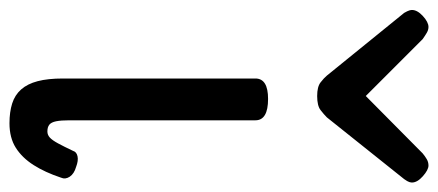

<svg xmlns="http://www.w3.org/2000/svg" viewBox="-320 -612 902 395"><g transform="rotate(90 130.5 -414.0)"><path d="M186 17Q163 17 145.5 11.5Q128 6 116.5 -7Q105 -20 99.5 -41Q94 -62 94 -93V-489Q94 -502 104.5 -508.5Q115 -515 136 -515Q158 -515 169 -508.5Q180 -502 180 -489V-106Q180 -89 182 -79Q184 -69 189 -65Q194 -61 203 -61Q210 -61 215.5 -66Q221 -71 227.5 -83Q234 -95 243 -114Q245 -121 254 -123Q263 -125 276 -120Q290 -116 296 -107Q302 -98 298 -89Q287 -56 272 -32.5Q257 -9 236.5 4Q216 17 186 17ZM273 -845Q282 -845 295 -833.5Q308 -822 308 -811Q308 -809 307 -805.5Q306 -802 301 -795L174 -636Q168 -630 159 -623Q150 -616 130 -616Q111 -616 102 -623Q93 -630 88 -636L-41 -795Q-45 -802 -46 -805.5Q-47 -809 -47 -811Q-47 -822 -34.5 -833.5Q-22 -845 -12 -845Q-6 -845 0 -841.5Q6 -838 13 -833L130 -716L248 -833Q254 -838 260 -841.5Q266 -845 273 -845Z"/></g></svg>

Font: Playwrite FR Moderne
Style: Regular
Weight: 400
Designer: Veronika Burian, José Scaglione
Foundry: TypeTogether
Version: Version 1.002